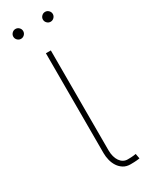

<svg xmlns="http://www.w3.org/2000/svg" viewBox="-187 -725 590 766"><g transform="rotate(-30 108.0 -341.5)"><path d="M119.3 -545.5V-85.2Q119.3 -69.6 122.9 -56.8Q126.4 -44 132.8 -34.8Q139.2 -25.6 148.1 -20.6Q157 -15.6 167.6 -15.6Q185 -15.6 195 -16.9Q204.9 -18.1 206 -18.5L210.2 4.3Q208.8 4.6 197.8 5.9Q186.8 7.1 167.6 7.1Q149.1 7.1 135.7 -1.2Q122.2 -9.6 113.5 -22.9Q104.8 -36.2 100.7 -52.7Q96.6 -69.2 96.6 -85.2V-545.5ZM153.4 -667.6Q153.4 -676.8 160.2 -683.6Q166.9 -690.3 176.1 -690.3Q185.4 -690.3 192.1 -683.6Q198.9 -676.8 198.9 -667.6Q198.9 -658.4 192.1 -651.6Q185.4 -644.9 176.1 -644.9Q166.9 -644.9 160.2 -651.6Q153.4 -658.4 153.4 -667.6ZM17 -667.6Q17 -676.8 23.8 -683.6Q30.5 -690.3 39.8 -690.3Q49 -690.3 55.8 -683.6Q62.5 -676.8 62.5 -667.6Q62.5 -658.4 55.8 -651.6Q49 -644.9 39.8 -644.9Q30.5 -644.9 23.8 -651.6Q17 -658.4 17 -667.6Z"/></g></svg>

Font: Inter P Thin
Style: Regular
Weight: 100
Designer: Rasmus Andersson
Foundry: rsms
Version: Version 3.018;git-588b23468